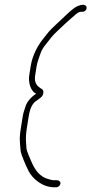

<svg xmlns="http://www.w3.org/2000/svg" viewBox="-20 -723 387 814"><path d="M339.3 -703H332.3C326.3 -703 318.5 -701 308.8 -697.1C299 -693.1 284 -681.6 263.8 -662.6C243.5 -643.5 229.1 -630 220.5 -622C183.5 -587.6 185.6 -586.4 163.9 -559.7C141.7 -532.5 117.6 -490 110.2 -443L103.7 -402C99.4 -375.1 110.2 -334.3 133.6 -326C108.8 -309.4 93.3 -290.2 87 -268.5C82.5 -252.8 79 -246.2 76.3 -229L68.8 -182C62.3 -141.1 62.4 -135.3 67.5 -83.1C68.6 -71 87.9 -23.6 101.5 2.7C117.6 33.6 158.8 71 209.8 71H218.8C226.7 71 234.9 63.9 236.1 56C237.4 48.1 231.4 41 218.8 41H209.8C201.8 41 191.1 38.7 177.9 34C151 24.6 129.8 1.6 114.3 -35C110.3 -44.5 93.4 -80.7 92.1 -94L90.1 -125.5C89.2 -140.5 90.5 -159.3 94.1 -182L101.5 -228.8C106.7 -261.8 116.7 -283.5 131.5 -293.7C141.4 -300.6 149.1 -306.3 154.5 -311C165 -320 167.9 -339.5 157.5 -345.5C139.4 -355.9 123.8 -369.9 128.9 -402L135.3 -442.5C136.5 -450.2 138.6 -458.3 141.6 -466.9C150.8 -493.9 154.5 -511 173.2 -533.7C198.6 -564.5 195.9 -566 225.9 -593.9C249.5 -615.8 259.5 -626.1 279.1 -643L301.1 -662C309.6 -669.3 316.8 -673 322.8 -673H329.8C338 -673 345.8 -679.1 347.1 -687.5C348.5 -695.8 342.8 -703 329.8 -703Z"/></svg>

Font: MewTooHand
Style: CondIta
Weight: 400
Designer: Mew Too, Robert Jablonski
Version: Version 0.77